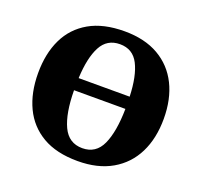

<svg xmlns="http://www.w3.org/2000/svg" viewBox="-127 -869 1073 1022"><g transform="rotate(20 410.0 -357.5)"><path d="M411 10Q291 10 212 -36Q133 -82 93.5 -165Q54 -248 54 -359Q54 -470 93.5 -552Q133 -634 212.5 -679.5Q292 -725 412 -725Q526 -725 605 -679.5Q684 -634 725 -551.5Q766 -469 766 -358Q766 -247 725 -164.5Q684 -82 604.5 -36Q525 10 411 10ZM555 -407Q551 -523 518 -587.5Q485 -652 412 -652Q339 -652 305 -587.5Q271 -523 266 -407ZM411 -63Q488 -63 521 -135.5Q554 -208 556 -338H265Q266 -208 300 -135.5Q334 -63 411 -63Z"/></g></svg>

Font: Noto Serif Black
Style: Regular
Weight: 900
Designer: Monotype Design Team
Foundry: Monotype Imaging Inc.
Version: Version 2.014; ttfautohint (v1.8.4.7-5d5b)